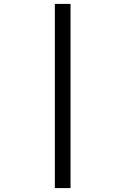

<svg xmlns="http://www.w3.org/2000/svg" viewBox="-20 -850 640 980"><path d="M260 110H340V-830H260Z"/></svg>

Font: JetBrains Mono Light
Style: Regular
Weight: 336
Monospace: yes
Designer: Philipp Nurullin, Konstantin Bulenkov
Foundry: JetBrains
Version: Version 2.305